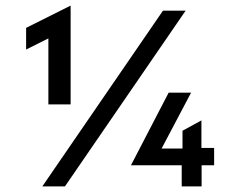

<svg xmlns="http://www.w3.org/2000/svg" viewBox="-20 -663 811 683"><path d="M152.1 -291.7H231.2V-643.1L72.9 -563.9V-486.8L152.1 -526.4ZM130.6 0H211.1L640.3 -625H559.7ZM626.4 0H697.2V-75H741.7V-136.8H696.5V-234.7L629.2 -197.9V-134.7H554.9L659.7 -333.3H579.9L445.8 -75H626.4Z"/></svg>

Font: Afacad Medium
Style: Regular
Weight: 500
Designer: Kristian Moeller
Foundry: Dicotype
Version: Version 1.000